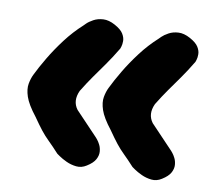

<svg xmlns="http://www.w3.org/2000/svg" viewBox="-63 -644 739 654"><g transform="rotate(10 307.0 -316.5)"><path d="M535 -71Q518 -60 499.5 -62Q481 -64 465 -71.5Q449 -79 439 -86Q429 -93 429 -93Q408 -116 393 -130.5Q378 -145 365 -161.5Q352 -178 334 -204Q305 -241 296.5 -266.5Q288 -292 291.5 -311Q295 -330 302 -344Q315 -371 335.5 -405.5Q356 -440 382.5 -475Q409 -510 441 -539Q441 -539 448.5 -546.5Q456 -554 470.5 -562Q485 -570 504 -571Q523 -572 545 -560Q567 -548 575 -535Q583 -522 583 -510Q583 -498 580.5 -490.5Q578 -483 578 -483Q557 -448 538.5 -422Q520 -396 503 -372Q486 -348 467 -317Q450 -280 471 -252L549 -170Q549 -170 554 -164Q559 -158 564 -148Q569 -138 570 -125Q571 -112 563.5 -98Q556 -84 535 -71ZM275 -71Q258 -60 239.5 -62Q221 -64 205 -71.5Q189 -79 179 -86Q169 -93 169 -93Q148 -116 133 -130.5Q118 -145 105 -161.5Q92 -178 74 -204Q45 -241 36.5 -266.5Q28 -292 31.5 -311Q35 -330 42 -344Q55 -371 75.5 -405.5Q96 -440 122.5 -475Q149 -510 181 -539Q181 -539 188.5 -546.5Q196 -554 210.5 -562Q225 -570 244 -571Q263 -572 285 -560Q307 -548 315 -535Q323 -522 323 -510Q323 -498 320.5 -490.5Q318 -483 318 -483Q297 -448 278.5 -422Q260 -396 243 -372Q226 -348 207 -317Q190 -280 211 -252L289 -170Q289 -170 294 -164Q299 -158 304 -148Q309 -138 310 -125Q311 -112 303.5 -98Q296 -84 275 -71Z"/></g></svg>

Font: Sour Gummy Black
Style: Regular
Weight: 900
Version: Version 1.000